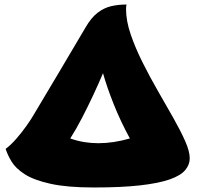

<svg xmlns="http://www.w3.org/2000/svg" viewBox="-20 -795 900 850"><path d="M395 35Q277 35 203 18.5Q129 2 89 -24Q49 -50 31 -80Q13 -110 5 -136Q28 -153 52 -180.5Q76 -208 98 -239Q120 -270 134 -295Q187 -384 244.5 -480.5Q302 -577 359 -674Q384 -717 412 -738.5Q440 -760 471.5 -767.5Q503 -775 540 -775Q539 -771 538.5 -765.5Q538 -760 538 -755Q538 -703 558.5 -643Q579 -583 611 -519Q643 -455 679 -392.5Q715 -330 747 -273.5Q779 -217 799.5 -171Q820 -125 820 -94Q820 -66 800 -42Q780 -18 732 -1Q684 16 601.5 25.5Q519 35 395 35ZM415 -161Q482 -161 555 -182Q514 -257 483.5 -333.5Q453 -410 436 -471Q418 -428 393.5 -375.5Q369 -323 342.5 -272Q316 -221 291 -182Q322 -171 353 -166Q384 -161 415 -161Z"/></svg>

Font: Lemon
Style: Regular
Weight: 400
Designer: Eduardo Rodriguez Tunni
Foundry: Eduardo Rodriguez Tunni
Version: Version 1.003; ttfautohint (v1.8.4.7-5d5b);gftools[0.9.24]